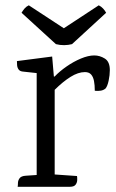

<svg xmlns="http://www.w3.org/2000/svg" viewBox="-20 -717 446 737"><path d="M341.8 -504.2Q363.2 -504.2 382.4 -492.2Q401.6 -480.2 401.6 -447.8Q401.6 -428.7 397 -407.3Q392.4 -385.9 385.1 -377.3Q377.5 -370.9 367.4 -369.1Q357.2 -367.3 343.9 -368.5Q343.9 -390.3 340.8 -406.2Q337.7 -422.1 329.6 -431.2Q321.5 -440.3 305.9 -440.3Q280.2 -440.3 250.6 -421.8Q221.1 -403.3 189.9 -372.2V-47.3L275.6 -41.3Q276.6 -36.3 276.4 -26.2Q276.2 -16.2 270.2 -8.1Q264.3 0 248 0H47.8Q48.8 -5 48.9 -14.6Q49 -24.2 55.2 -32.8Q61.5 -41.5 79.2 -42.5L120.8 -45.3V-436.5L67.3 -442.3Q56.1 -443.5 51.1 -450.7Q46.2 -458 45.6 -467.3Q45 -476.5 45 -482.5L180.2 -500L186.8 -423.3H189.8Q208.8 -443.3 235.5 -461.8Q262.1 -480.4 290.6 -492.3Q319.1 -504.2 341.8 -504.2ZM256.4 -547.6 387.4 -668Q382.8 -676.7 375.7 -684.3Q368.7 -691.9 359.1 -696.6L196.8 -590H253.3L90.6 -696.6Q80.7 -691.9 74.5 -684.6Q68.3 -677.3 62.7 -668L194.6 -547.6Q210.7 -543.4 226.6 -543.7Q242.6 -543.9 256.4 -547.6Z"/></svg>

Font: Karma Variable Light
Style: Regular
Weight: 300
Designer: Joana Correia
Foundry: Indian Type Foundry
Version: Version 3.000